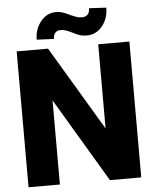

<svg xmlns="http://www.w3.org/2000/svg" viewBox="-61 -975 827 1025"><g transform="rotate(-5 353.0 -462.0)"><path d="M431 -780Q409 -780 392.5 -785.5Q376 -791 355 -802Q337 -811 323 -816Q309 -821 292 -821Q275 -821 264.5 -809.5Q254 -798 254 -777L162 -781Q162 -837 195 -878Q228 -919 278 -919Q296 -919 312.5 -913.5Q329 -908 349 -898Q374 -887 386 -883Q398 -879 414 -879Q433 -879 444 -890.5Q455 -902 455 -924L547 -919Q547 -861 514 -820.5Q481 -780 431 -780ZM218 -451V0H50V-728H218L487 -277V-728H654V0H486Z"/></g></svg>

Font: Freesentation 9 Black
Style: Regular
Weight: 900
Designer: glyphs from Roboto by Christian Robertson / Hangul glyphs from Noto Sans CJK(Source Han Sans) by Jang Soo-young and Kang
Foundry: PT&
Version: Version 2.001